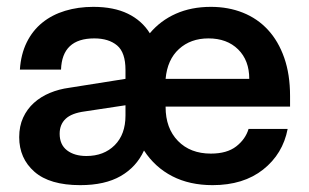

<svg xmlns="http://www.w3.org/2000/svg" viewBox="-20 -530 902 560"><path d="M600 10Q533 10 482.5 -16Q432 -42 400 -91Q378 -43 332 -16.5Q286 10 214 10Q125 10 80.5 -29Q36 -68 36 -130Q36 -162 47.5 -187Q59 -212 79 -230Q99 -248 125.5 -259Q152 -270 182 -274L346 -300V-326Q346 -377 321.5 -397.5Q297 -418 255 -418Q161 -418 158 -327H38Q41 -372 58 -406.5Q75 -441 103.5 -464Q132 -487 170 -498.5Q208 -510 252 -510Q312 -510 353 -490Q394 -470 417 -433Q448 -470 493 -490Q538 -510 595 -510Q646 -510 688.5 -493Q731 -476 761.5 -443Q792 -410 809 -361.5Q826 -313 826 -250V-219H463V-218Q463 -156 499 -119Q535 -82 595 -82Q642 -82 669 -103Q696 -124 705 -154H819Q805 -81 747.5 -35.5Q690 10 600 10ZM154 -140Q154 -108 175.5 -91.5Q197 -75 232 -75Q283 -75 314.5 -106.5Q346 -138 346 -193V-223L227 -205Q189 -200 171.5 -183.5Q154 -167 154 -140ZM707 -300Q707 -354 674.5 -386Q642 -418 588 -418Q536 -418 502 -387Q468 -356 463 -300Z"/></svg>

Font: CyStack Display SemiBold
Style: Regular
Weight: 600
Designer: Weizhong Zhang
Foundry: 本地遙控
Version: Version 1.000;Glyphs 3.1.2 (3151)